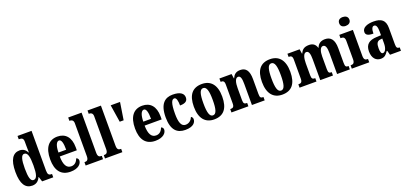

<svg xmlns="http://www.w3.org/2000/svg" viewBox="24 -1807 6015 2856"><g transform="rotate(-20 3031.5 -379.0)"><path d="M203 10C267 10 306 -23 331 -78H335L360 0H536V-53H529C488 -53 469 -69 469 -130V-760H247V-707H255C290 -707 320 -700 320 -644V-583C320 -544 320 -503 322 -472H318C295 -516 261 -548 200 -548C95 -548 34 -460 34 -267C34 -75 95 10 203 10ZM248 -62C201 -62 183 -130 183 -268C183 -403 201 -477 248 -477C304 -477 320 -403 320 -269C320 -135 303 -62 248 -62Z M809 10C936 10 987 -53 987 -105C987 -128 972 -143 954 -149C935 -100 903 -62 846 -62C773 -62 735 -123 733 -258H1003V-307C1003 -465 925 -549 799 -549C663 -549 584 -453 584 -265C584 -91 658 10 809 10ZM857 -320H735C736 -427 763 -486 803 -486C841 -486 858 -423 857 -320Z M1049 0H1324V-53H1316C1283 -53 1261 -67 1261 -125V-760H1049V-707H1059C1076 -707 1113 -700 1113 -646V-125C1113 -67 1090 -53 1059 -53H1049Z M1355 0H1630V-53H1622C1589 -53 1567 -67 1567 -125V-760H1355V-707H1365C1382 -707 1419 -700 1419 -646V-125C1419 -67 1396 -53 1365 -53H1355Z M1748 -439H1810L1853 -714H1705Z M2152 10C2279 10 2330 -53 2330 -105C2330 -128 2315 -143 2297 -149C2278 -100 2246 -62 2189 -62C2116 -62 2078 -123 2076 -258H2346V-307C2346 -465 2268 -549 2142 -549C2006 -549 1927 -453 1927 -265C1927 -91 2001 10 2152 10ZM2200 -320H2078C2079 -427 2106 -486 2146 -486C2184 -486 2201 -423 2200 -320Z M2626 10C2759 10 2795 -52 2795 -100C2795 -121 2784 -135 2768 -144C2749 -97 2711 -61 2656 -61C2588 -61 2561 -132 2561 -267C2561 -438 2588 -488 2628 -488C2663 -488 2674 -429 2674 -359C2778 -359 2796 -401 2796 -444C2796 -501 2750 -549 2623 -549C2505 -549 2412 -482 2412 -266C2412 -61 2498 10 2626 10Z M3083 10C3232 10 3309 -82 3309 -270C3309 -458 3224 -549 3086 -549C2938 -549 2860 -458 2860 -270C2860 -82 2945 10 3083 10ZM3085 -53C3031 -53 3011 -128 3011 -270C3011 -412 3030 -485 3084 -485C3139 -485 3159 -412 3159 -270C3159 -128 3140 -53 3085 -53Z M3357 0H3625V-53H3622C3585 -53 3567 -62 3567 -118V-309C3567 -390 3582 -465 3630 -465C3670 -465 3681 -415 3681 -330V0H3883V-53H3879C3842 -53 3828 -62 3828 -123V-356C3828 -491 3782 -549 3694 -549C3624 -549 3591 -516 3568 -464H3564L3554 -536H3361V-483H3365C3400 -483 3420 -474 3420 -418V-122C3420 -62 3399 -53 3361 -53H3357Z M4161 10C4310 10 4387 -82 4387 -270C4387 -458 4302 -549 4164 -549C4016 -549 3938 -458 3938 -270C3938 -82 4023 10 4161 10ZM4163 -53C4109 -53 4089 -128 4089 -270C4089 -412 4108 -485 4162 -485C4217 -485 4237 -412 4237 -270C4237 -128 4218 -53 4163 -53Z M4435 0H4703V-53H4701C4664 -53 4646 -62 4646 -118V-309C4646 -391 4664 -464 4709 -464C4750 -464 4763 -415 4763 -330V0H4964V-53H4960C4924 -53 4910 -62 4910 -123V-321C4910 -398 4929 -464 4973 -464C5015 -464 5029 -415 5029 -330V0H5231V-53H5228C5191 -53 5177 -62 5177 -123V-356C5177 -491 5125 -549 5035 -549C4966 -549 4924 -517 4904 -462H4900C4881 -524 4841 -549 4781 -549C4704 -549 4669 -517 4647 -464H4642L4631 -536H4438V-486H4441C4477 -486 4498 -477 4498 -420V-122C4498 -62 4477 -53 4440 -53H4435Z M5396 -628C5440 -628 5478 -650 5478 -698C5478 -747 5440 -768 5396 -768C5350 -768 5316 -747 5316 -698C5316 -650 5350 -628 5396 -628ZM5262 0H5538V-53H5529C5496 -53 5474 -67 5474 -125V-536H5259V-483H5273C5304 -483 5327 -469 5327 -415V-125C5327 -68 5305 -53 5271 -53H5262Z M5719 10C5779 10 5802 -15 5840 -69H5848L5867 0H6040V-53H6037C6000 -53 5988 -69 5988 -123V-379C5988 -504 5926 -549 5804 -549C5704 -549 5623 -517 5623 -447C5623 -400 5662 -380 5743 -380C5743 -449 5759 -488 5791 -488C5826 -488 5840 -449 5840 -374V-319L5772 -316C5649 -311 5589 -262 5589 -153C5589 -42 5648 10 5719 10ZM5777 -59C5751 -59 5740 -92 5740 -149C5740 -221 5757 -258 5811 -263L5841 -266V-191C5841 -113 5815 -59 5777 -59Z"/></g></svg>

Font: Noto Serif Armenian ExtraCondensed ExtraBold
Style: Regular
Weight: 800
Width: 2
Designer: Monotype Design Team
Foundry: Monotype Imaging Inc.
Version: Version 2.008